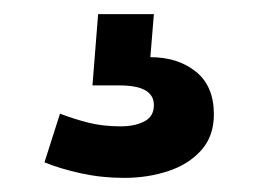

<svg xmlns="http://www.w3.org/2000/svg" viewBox="-20 -40 367 272"><path d="M156 212Q124 212 94.5 205.5Q65 199 43 190L65 121Q83 128 104 133.5Q125 139 151 139Q171 139 184.5 132Q198 125 198 109Q198 95 186 88Q174 81 149 81H111L119 -20H198L193 41Q232 41 257.5 61.5Q283 82 283 122Q283 153 265 173Q247 193 218 202.5Q189 212 156 212Z"/></svg>

Font: Space Grotesk SemiBold
Style: Regular
Weight: 600
Designer: Florian Karsten
Foundry: Florian Karsten
Version: Version 2.000